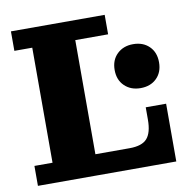

<svg xmlns="http://www.w3.org/2000/svg" viewBox="-77 -759 830 835"><g transform="rotate(-10 337.5 -341.0)"><path d="M24 0V-88H104V-596H25V-682H439V-596H294V0ZM294 0V-92H635V0ZM445 -92Q500 -92 522.5 -117.5Q545 -143 545 -201V-255H635V-92ZM538 -341Q495 -341 467.5 -367.5Q440 -394 440 -438Q440 -482 467.5 -508.5Q495 -535 538 -535Q582 -535 609 -508.5Q636 -482 636 -438Q636 -394 609 -367.5Q582 -341 538 -341Z"/></g></svg>

Font: Montagu Slab
Style: Bold
Weight: 700
Designer: Florian Karsten
Foundry: Florian Karsten
Version: Version 1.000